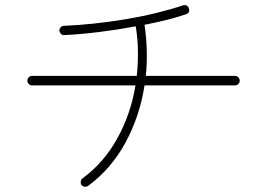

<svg xmlns="http://www.w3.org/2000/svg" viewBox="-20 -730 1040 744"><path d="M322 -10Q316 -6 308.5 -6.5Q301 -7 296 -13Q292 -19 293 -27Q294 -35 300 -39Q383 -100 435 -194.5Q487 -289 505 -399H104Q97 -399 91.5 -404.5Q86 -410 86 -417Q86 -425 91.5 -430.5Q97 -436 104 -436H510Q515 -483 514.5 -531Q514 -579 506 -628Q437 -615 364.5 -606Q292 -597 229 -594Q222 -593 216.5 -598.5Q211 -604 210 -611Q210 -619 215.5 -624.5Q221 -630 228 -630Q281 -632 342.5 -638.5Q404 -645 467 -655.5Q530 -666 587 -680Q644 -694 688 -709Q705 -714 712 -698Q717 -680 701 -675Q670 -664 628.5 -653.5Q587 -643 540 -634Q555 -532 545 -436H890Q898 -436 903.5 -430.5Q909 -425 909 -417Q909 -410 903.5 -404.5Q898 -399 890 -399H540Q522 -281 467 -179Q412 -77 322 -10Z"/></svg>

Font: Zen Maru Gothic Light
Style: Regular
Weight: 300
Designer: Yoshimichi Ohira
Foundry: Positype
Version: Version 1.001